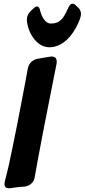

<svg xmlns="http://www.w3.org/2000/svg" viewBox="-20 -1024 457 1036"><path d="M125 -917C128 -853 175 -769 246 -769C307 -769 356 -813 389 -873L397 -889C407 -908 417 -933 417 -948C417 -956 415 -971 402 -983C398 -987 393 -991 388 -996L387 -997C382 -1002 376 -1004 371 -1004C364 -1004 357 -999 352 -989L333 -950C314 -915 295 -897 254 -897C222 -897 202 -941 196 -969C193 -982 188 -989 181 -989C175 -989 170 -987 165 -982L157 -975C155 -974 153 -972 151 -970L145 -964C132 -951 125 -936 125 -917ZM59 -12C78 -15 94 -16 111 -17C140 -20 162 -39 167 -66L184 -161C203 -261 223 -369 242 -462C251 -505 259 -549 268 -593L285 -679C286 -682 286 -686 286 -691C286 -710 277 -719 258 -719C255 -719 252 -718 248 -718L184 -707C157 -703 135 -682 130 -654L114 -567C87 -422 59 -280 28 -135C21 -103 13 -73 6 -46C5 -39 4 -35 4 -31C4 -16 13 -8 30 -8C33 -8 36 -9 40 -9Z"/></svg>

Font: Bangerz
Style: Bold
Weight: 700
Designer: vernon adams
Foundry: Vernon Adams
Version: Version 2.10;December 28, 2023;FontCreator 13.0.0.2683 64-bi